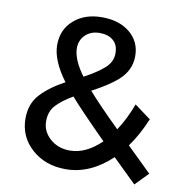

<svg xmlns="http://www.w3.org/2000/svg" viewBox="-81 -780 825 874"><g transform="rotate(10 331.5 -343.0)"><path d="M231.9 -547.9Q231.9 -494.6 284.2 -423.8Q344.7 -456.1 377 -485.4Q409.2 -514.6 409.2 -553.7Q409.2 -592.8 386.2 -612.3Q363.3 -632.8 323.2 -632.8Q283.2 -632.8 257.8 -608.9Q232.4 -585 231.9 -547.9ZM151.9 -194.3Q151.9 -148.4 189 -115.2Q226.1 -82 280.8 -82Q355 -82 424.8 -149.9Q305.7 -269 254.9 -327.1Q206.1 -298.8 178.7 -269.5Q151.4 -240.2 151.9 -194.3ZM57.1 -190.9Q57.1 -258.8 97.2 -302.7Q137.2 -346.7 208 -384.8Q141.1 -474.6 141.1 -545.9Q141.1 -617.2 191.4 -661.1Q241.2 -705.1 321.3 -705.1Q401.4 -705.1 450.7 -664.1Q500 -623 500 -556.6Q500 -490.2 445.8 -442.4Q404.3 -406.2 330.1 -367.2Q379.9 -310.1 477.1 -214.8Q513.2 -269 540 -340.8L615.2 -285.2Q582 -206.1 542 -151.9L655.8 -41L597.2 19L487.8 -87.9Q389.6 4.9 276.9 4.9Q182.6 4.9 120.1 -50.8Q57.6 -106.4 57.1 -190.9Z"/></g></svg>

Font: TruenoRg
Style: Book
Weight: 400
Designer: Julieta Ulanovsky
Foundry: Julieta Ulanovsky
Version: Version 3.001b